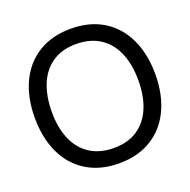

<svg xmlns="http://www.w3.org/2000/svg" viewBox="-132 -863 996 1006"><g transform="rotate(-20 366.0 -360.0)"><path d="M30 -360Q30 -471.5 69.5 -556.2Q109 -641 184.8 -688Q260.5 -735 366 -735Q471.5 -735 547.2 -688Q623 -641 662.5 -556.2Q702 -471.5 702 -360Q702 -248.5 662.5 -163.8Q623 -79 547.2 -32Q471.5 15 366 15Q260.5 15 184.8 -32Q109 -79 69.5 -163.8Q30 -248.5 30 -360ZM607.5 -360Q607.5 -448 580 -513.2Q552.5 -578.5 498 -614.2Q443.5 -650 364 -650Q285.5 -650 231.8 -613.2Q178 -576.5 151.2 -510.8Q124.5 -445 124.5 -357Q124.5 -270 152 -205.5Q179.5 -141 234.2 -105.5Q289 -70 368 -70Q446 -70 499.8 -106.2Q553.5 -142.5 580.5 -207.8Q607.5 -273 607.5 -360Z"/></g></svg>

Font: CCSD_manrope Medium
Style: Regular
Weight: 500
Designer: Mikhail Sharanda
Foundry: Mikhail Sharanda
Version: Version 4.503